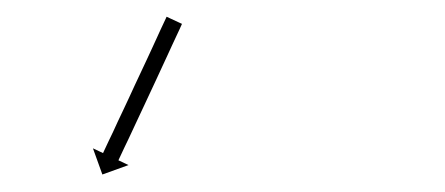

<svg xmlns="http://www.w3.org/2000/svg" viewBox="-20 -280 524 226"><path d="M193.4 -250.1C193.7 -250.7 194 -251.3 194.2 -251.9L176.1 -260.3C175.8 -259.7 175.5 -259.1 175.3 -258.5C174.5 -256.8 173.7 -255.1 172.9 -253.4C171.7 -250.7 170.5 -248.1 169.2 -245.5C167.7 -242 166.1 -238.6 164.5 -235.2C162.6 -231.1 160.7 -227.1 158.9 -223C156.8 -218.5 154.7 -214 152.6 -209.4C150.3 -204.6 148.1 -199.8 145.8 -194.9C143.5 -189.9 141.2 -185 138.8 -180C136.5 -175 134.2 -170 131.9 -165C129.6 -160.2 127.3 -155.3 125.1 -150.5C123 -146 120.9 -141.5 118.7 -137C116.8 -132.9 115 -128.9 113.1 -124.8C111.5 -121.4 109.8 -118 108.2 -114.6C107 -111.9 105.8 -109.3 104.5 -106.7C103.7 -105 102.9 -103.3 102.1 -101.6C101.9 -101 101.6 -100.4 101.3 -99.8L89.4 -105.4L100.5 -74.6L131.3 -85.7L119.4 -91.3C119.7 -91.9 120 -92.5 120.2 -93.1C121 -94.8 121.8 -96.5 122.6 -98.2C123.9 -100.8 125.1 -103.4 126.3 -106.1C128 -109.5 129.6 -112.9 131.2 -116.3C133.1 -120.4 135 -124.4 136.9 -128.5C139 -133 141.1 -137.5 143.2 -142C145.5 -146.9 147.7 -151.7 150 -156.5C152.3 -161.5 154.6 -166.5 157 -171.5C159.3 -176.5 161.6 -181.5 164 -186.5C166.2 -191.3 168.5 -196.2 170.7 -201C172.8 -205.5 174.9 -210.1 177 -214.6C178.9 -218.7 180.8 -222.7 182.6 -226.8C184.2 -230.2 185.8 -233.6 187.4 -237.1C188.6 -239.7 189.8 -242.4 191.1 -245C191.8 -246.7 192.6 -248.4 193.4 -250.1Z"/></svg>

Font: FRB American Cursive Just Arrows
Style: Bold Italic
Weight: 700
Italic angle: -25°
Version: Version 2.0;Modular Font Editor K font №1